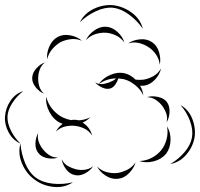

<svg xmlns="http://www.w3.org/2000/svg" viewBox="-115 -672 801 769"><path d="M205 -583Q223 -619 261.5 -637Q300 -655 339 -651Q379 -646 413 -621Q447 -596 457 -557Q434 -590 402 -613.5Q370 -637 338 -641Q306 -644 270 -627.5Q234 -611 205 -583ZM229 -511Q239 -533 262 -549.5Q285 -566 309 -565Q333 -564 354.5 -545Q376 -526 383 -502Q368 -522 347.5 -531Q327 -540 308 -541Q289 -542 267.5 -535.5Q246 -529 229 -511ZM74 -435Q71 -459 82.5 -485.5Q94 -512 116 -524Q138 -536 166.5 -530.5Q195 -525 213 -509Q190 -518 167.5 -515Q145 -512 127 -503Q110 -493 95 -476Q80 -459 74 -435ZM398 -498Q418 -512 446 -514.5Q474 -517 494 -503Q514 -490 522 -463Q530 -436 525 -413Q522 -437 509 -455Q496 -473 480 -483Q464 -494 442.5 -499.5Q421 -505 398 -498ZM61 -297Q43 -304 28 -322.5Q13 -341 14 -361Q15 -381 31 -398.5Q47 -416 65 -422Q50 -410 44 -393Q38 -376 38 -360Q37 -345 42 -327.5Q47 -310 61 -297ZM530 -398Q525 -374 506 -353.5Q487 -333 463 -329Q455 -328 446 -329Q457 -310 459 -290Q451 -307 439 -319.5Q427 -332 414 -340Q412 -341 411 -342Q396 -351 380 -355Q370 -357 359 -358Q355 -345 347 -333.5Q339 -322 328 -318Q312 -313 294 -321.5Q276 -330 266 -342Q273 -338 281 -336Q298 -360 328 -372.5Q358 -385 386 -378Q409 -372 428 -353Q444 -351 460 -353Q479 -356 498.5 -366.5Q518 -377 530 -398ZM320 -341Q328 -344 336 -348Q344 -352 350 -358Q333 -358 315 -352.5Q297 -347 282 -336Q292 -334 301.5 -336Q311 -338 320 -341ZM-33 -97Q-63 -110 -80 -141Q-97 -172 -95 -205Q-93 -238 -73.5 -267.5Q-54 -297 -22 -307Q-48 -287 -66 -259Q-84 -231 -85 -205Q-86 -179 -71.5 -149.5Q-57 -120 -33 -97ZM474 -283Q493 -289 517 -284Q541 -279 553 -264Q565 -248 564 -223.5Q563 -199 552 -182Q557 -202 550.5 -219Q544 -236 534 -249Q524 -262 509 -272Q494 -282 474 -283ZM109 -145Q118 -163 136 -176Q132 -177 128 -179Q100 -192 83.5 -222.5Q67 -253 70 -284Q78 -254 97 -232.5Q116 -211 138 -201Q153 -194 169 -191Q179 -193 188 -192Q194 -192 199 -190Q224 -191 246 -202Q234 -189 216 -181Q246 -162 254 -129Q242 -148 223 -157Q204 -166 185 -168Q167 -170 146.5 -165.5Q126 -161 109 -145ZM608 -251Q641 -233 655.5 -195Q670 -157 664 -120Q657 -83 631 -52.5Q605 -22 567 -15Q600 -34 624.5 -63Q649 -92 654 -122Q659 -152 646 -187.5Q633 -223 608 -251ZM554 -166Q569 -142 568 -110Q567 -78 550 -56Q532 -34 501 -26Q470 -18 443 -27Q471 -28 494 -40.5Q517 -53 531 -71Q545 -88 552 -113.5Q559 -139 554 -166ZM117 -41Q99 -34 75 -38.5Q51 -43 39 -59Q26 -74 27 -98Q28 -122 38 -139Q34 -120 40.5 -103Q47 -86 57 -74Q67 -61 82 -51Q97 -41 117 -41ZM177 58Q143 81 99.5 76.5Q56 72 23 47Q-10 23 -27 -17.5Q-44 -58 -33 -97Q-30 -56 -14 -18Q2 20 28 39Q55 59 96 63.5Q137 68 177 58ZM258 -6Q247 11 225.5 22.5Q204 34 184 29Q164 25 149.5 5.5Q135 -14 132 -34Q141 -16 157 -7Q173 2 189 6Q205 10 223.5 8Q242 6 258 -6ZM428 -22Q422 1 402 21.5Q382 42 357 44Q333 47 309 32Q285 17 274 -5Q291 12 313 17.5Q335 23 355 21Q374 18 394.5 8Q415 -2 428 -22Z"/></svg>

Font: Rubik Puddles
Style: Regular
Weight: 400
Designer: Hubert and Fischer, NaN
Foundry: Hubert and Fischer, NaN
Version: Version 2.200